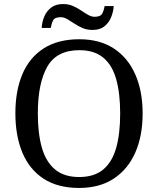

<svg xmlns="http://www.w3.org/2000/svg" viewBox="-20 -919 782 949"><path d="M371 10Q265 10 195 -36Q125 -82 90.5 -165Q56 -248 56 -359Q56 -470 90.5 -552Q125 -634 195.5 -679.5Q266 -725 372 -725Q473 -725 542.5 -679.5Q612 -634 648.5 -551.5Q685 -469 685 -358Q685 -247 648.5 -164.5Q612 -82 542 -36Q472 10 371 10ZM371 -44Q446 -44 490.5 -81.5Q535 -119 554.5 -189Q574 -259 574 -358Q574 -457 554.5 -527Q535 -597 490.5 -634Q446 -671 372 -671Q260 -671 213.5 -589Q167 -507 167 -358Q167 -259 187 -189Q207 -119 252 -81.5Q297 -44 371 -44ZM437 -771Q410 -771 388 -780.5Q366 -790 347.5 -802.5Q329 -815 312.5 -824.5Q296 -834 280 -834Q250 -834 242 -817.5Q234 -801 231 -781H186Q188 -812 199.5 -838.5Q211 -865 233.5 -882Q256 -899 292 -899Q319 -899 340.5 -889.5Q362 -880 380.5 -867.5Q399 -855 415.5 -845.5Q432 -836 448 -836Q477 -836 485.5 -852.5Q494 -869 497 -889H542Q540 -859 528.5 -832Q517 -805 495 -788Q473 -771 437 -771Z"/></svg>

Font: Noto Serif Tamil
Style: Regular
Weight: 400
Designer: Indian Type Foundry, Tom Grace, and the Monotype Design Team
Foundry: Monotype Imaging Inc.
Version: Version 2.003